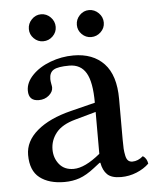

<svg xmlns="http://www.w3.org/2000/svg" viewBox="-47 -638 559 689"><g transform="rotate(-5 232.5 -293.5)"><path d="M291 -80.1V-231L215.8 -210Q167.5 -196.8 146.2 -169.9Q125 -143.1 125 -109.9Q125 -79.1 143.3 -56.6Q161.6 -34.2 194.8 -34.2Q235.4 -34.2 291 -80.1ZM292 -47.9H289.1L267.1 -30.8Q237.8 -7.8 212.6 1Q187.5 9.8 158.2 9.8Q102.1 9.8 69.1 -15.9Q36.1 -41.5 36.1 -98.1Q36.1 -147.5 80.3 -185.1Q124.5 -222.7 203.1 -242.2L291 -264.2Q291 -338.9 271.5 -371.8Q252 -404.8 210.9 -404.8Q170.4 -404.8 154.8 -395.5Q139.2 -386.2 139.2 -362.8Q139.2 -355.5 141.1 -345.7Q143.1 -335.9 143.1 -332Q143.1 -316.4 128.2 -303.7Q113.3 -291 91.8 -291Q55.2 -291 55.2 -328.1Q55.2 -357.4 80.3 -383.5Q105.5 -409.7 145.8 -424.8Q186 -439.9 229 -439.9Q299.3 -439.9 339.1 -397.7Q378.9 -355.5 378.9 -270V-124Q378.9 -103 379.6 -90.8Q380.4 -78.6 383.1 -65.9Q385.7 -53.2 391.6 -47.6Q397.5 -42 407.2 -42Q427.2 -42 445.8 -58.1Q460 -49.3 462.9 -29.8Q444.8 -12.2 418 -1.2Q391.1 9.8 361.8 9.8Q327.6 9.8 312.3 -5.1Q296.9 -20 292 -47.9ZM78.1 -547.9Q78.1 -567.9 92.3 -582.5Q106.4 -597.2 126 -597.2Q146 -597.2 160.4 -582.5Q174.8 -567.9 174.8 -547.9Q174.8 -528.3 160.4 -514.2Q146 -500 126 -500Q106.4 -500 92.3 -514.2Q78.1 -528.3 78.1 -547.9ZM251 -547.9Q251 -567.9 265.1 -582.5Q279.3 -597.2 298.8 -597.2Q318.8 -597.2 333.5 -582.5Q348.1 -567.9 348.1 -547.9Q348.1 -528.3 333.5 -514.2Q318.8 -500 298.8 -500Q279.3 -500 265.1 -514.2Q251 -528.3 251 -547.9Z"/></g></svg>

Font: Common Serif News
Style: Regular
Weight: 450
Designer: Philipp H. Poll, Khaled Hosny
Foundry: Stefan Peev, Context Ltd.
Version: Version 1.026